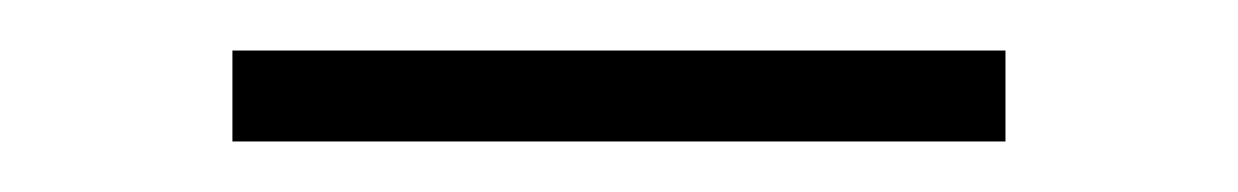

<svg xmlns="http://www.w3.org/2000/svg" viewBox="-20 -348 490 76"><path d="M72 -292H378V-328H72Z"/></svg>

Font: Fixel Text ExtraLight
Style: Regular
Weight: 200
Width: 4
Designer: AlfaBravo + MacPaw
Foundry: Kyrylo Tkachov, Marchela Mozhyna, Serhii Makarenko, Maria Weinstein, Zakhar Kryvoshyya
Version: Version 1.211